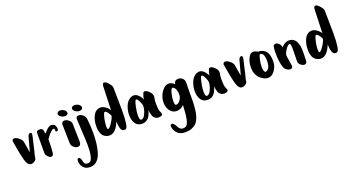

<svg xmlns="http://www.w3.org/2000/svg" viewBox="-54 -1372 4162 2267"><g transform="rotate(-20 2026.5 -238.5)"><path d="M30 -397Q34 -423 57 -423Q83 -423 115 -396Q147 -369 152 -342L175 -203Q215 -347 222 -376Q232 -418 255 -418Q256 -418 258 -417.5Q260 -417 261 -417Q274 -415 274 -396L271 -377Q220 -151 214 -137Q213 -134 213 -126V-125Q213 -91 170 -74Q159 -69 145 -69Q138 -69 132 -71Q126 -73 121.5 -75.5Q117 -78 112.5 -82.5Q108 -87 105 -90.5Q102 -94 98.5 -100Q95 -106 93.5 -109Q92 -112 89.5 -117.5Q87 -123 87 -124Q78 -144 63.5 -212Q49 -280 40 -338Z M334 -394Q335 -402 337.5 -406.5Q340 -411 350.5 -415Q361 -419 381 -419Q404 -419 412 -402.5Q420 -386 420 -369.5Q420 -353 424 -353Q430 -353 446 -372Q487 -421 521 -421Q527 -421 548 -415Q560 -412 569.5 -393Q579 -374 579 -355Q579 -330 561 -329H558Q544 -329 544 -344Q544 -346 544.5 -350Q545 -354 545 -356Q545 -370 531 -370H530Q517 -370 493 -346Q469 -322 451 -298L434 -273V-251Q434 -169 427 -107Q423 -69 397 -69Q378 -69 357.5 -89Q337 -109 334 -129Q333 -138 333 -190Q333 -220 333.5 -292.5Q334 -365 334 -394Z M681 -548Q694 -548 711 -541Q729 -534 740.5 -520.5Q752 -507 752 -493Q752 -488 750 -482Q741 -464 712 -464Q694 -464 679 -471Q661 -478 649.5 -491Q638 -504 638 -517Q638 -522 641 -528Q650 -547 680 -547ZM686 -418Q712 -418 738.5 -397Q765 -376 766 -349Q768 -320 768.5 -246.5Q769 -173 771 -127V-122Q771 -71 730 -71Q704 -71 679.5 -93Q655 -115 654 -146L649 -380Q650 -418 685 -418Z M863 -548Q877 -548 894 -542Q913 -535 924.5 -521.5Q936 -508 936 -494Q936 -488 933 -482Q923 -463 894 -463Q876 -463 861 -470Q819 -488 819 -519Q819 -526 821 -529Q831 -548 862 -548ZM865 -418Q891 -418 917 -395.5Q943 -373 947 -339Q957 -252 957 -166Q957 -100 950.5 -42.5Q944 15 928 72Q912 129 879.5 163.5Q847 198 801 202Q799 202 794 202.5Q789 203 787 203Q730 203 701.5 167.5Q673 132 673 92Q673 62 685 57L687 56H689Q711 56 720 84Q721 88 725 103.5Q729 119 732 127.5Q735 136 745.5 144Q756 152 772 152Q784 152 791 150Q846 138 846 -49Q846 -113 838.5 -231Q831 -349 831 -382V-386Q831 -418 865 -418Z M1364 -587Q1364 -543 1366 -446Q1368 -349 1368 -303Q1368 -85 1332 -74Q1323 -71 1315 -71Q1283 -71 1271.5 -109Q1260 -147 1260 -188V-200Q1209 -69 1129 -69Q1107 -69 1083 -80Q1017 -109 1017 -223Q1017 -279 1035.5 -330Q1054 -381 1085 -401Q1109 -417 1137 -417Q1165 -417 1192 -399Q1219 -381 1233 -363L1246 -345Q1251 -532 1256 -638Q1257 -680 1280 -680Q1302 -680 1333 -643Q1364 -606 1364 -587ZM1137 -147H1139Q1157 -147 1191.5 -201Q1226 -255 1229 -283Q1195 -351 1171 -351Q1163 -351 1159 -343Q1148 -324 1137.5 -272Q1127 -220 1127 -183Q1127 -148 1137 -147Z M1673 -403Q1679 -418 1694 -418Q1720 -418 1750 -387Q1780 -356 1780 -324Q1780 -313 1778 -308Q1771 -286 1771 -242Q1771 -154 1785 -130Q1796 -108 1796 -98Q1796 -75 1755 -72Q1754 -72 1752 -71.5Q1750 -71 1749 -71Q1723 -71 1704.5 -84Q1686 -97 1678.5 -115.5Q1671 -134 1667 -152Q1663 -170 1663 -183L1662 -196V-195Q1645 -134 1622 -106Q1589 -68 1541 -68H1539Q1482 -68 1454.5 -110Q1427 -152 1427 -215Q1427 -265 1443 -312Q1459 -359 1484 -383Q1519 -417 1555 -417Q1583 -417 1608 -395Q1633 -373 1644 -351L1655 -329V-331Q1655 -357 1673 -403ZM1546 -116Q1576 -118 1598.5 -169Q1621 -220 1621 -261Q1621 -272 1618 -280Q1592 -358 1567 -362H1566Q1554 -362 1538.5 -295.5Q1523 -229 1523 -175Q1523 -116 1545 -116Z M1990 -141H1992Q2015 -141 2037 -166.5Q2059 -192 2066 -227Q2066 -260 2065 -276Q2048 -344 2019 -344H2016Q2000 -341 1986.5 -289.5Q1973 -238 1973 -191Q1973 -142 1990 -141ZM2064 -378Q2064 -398 2079.5 -410Q2095 -422 2117 -422Q2146 -422 2169 -401.5Q2192 -381 2192 -345V-340Q2190 -300 2189.5 -242.5Q2189 -185 2189.5 -145Q2190 -105 2186.5 -55Q2183 -5 2176.5 29Q2170 63 2155.5 98Q2141 133 2119 154Q2097 175 2062.5 188Q2028 201 1982 201Q1913 201 1879 159Q1845 117 1845 76Q1845 60 1851 57Q1864 52 1867 52Q1887 52 1917 110Q1937 149 1974 149Q1987 149 2008 141Q2057 120 2065 -113Q2030 -70 1972 -70Q1922 -70 1890.5 -112.5Q1859 -155 1859 -216Q1859 -296 1910 -360Q1948 -407 1990 -407Q2028 -407 2064 -373Z M2497 -403Q2503 -418 2518 -418Q2544 -418 2574 -387Q2604 -356 2604 -324Q2604 -313 2602 -308Q2595 -286 2595 -242Q2595 -154 2609 -130Q2620 -108 2620 -98Q2620 -75 2579 -72Q2578 -72 2576 -71.5Q2574 -71 2573 -71Q2547 -71 2528.5 -84Q2510 -97 2502.5 -115.5Q2495 -134 2491 -152Q2487 -170 2487 -183L2486 -196V-195Q2469 -134 2446 -106Q2413 -68 2365 -68H2363Q2306 -68 2278.5 -110Q2251 -152 2251 -215Q2251 -265 2267 -312Q2283 -359 2308 -383Q2343 -417 2379 -417Q2407 -417 2432 -395Q2457 -373 2468 -351L2479 -329V-331Q2479 -357 2497 -403ZM2370 -116Q2400 -118 2422.5 -169Q2445 -220 2445 -261Q2445 -272 2442 -280Q2416 -358 2391 -362H2390Q2378 -362 2362.5 -295.5Q2347 -229 2347 -175Q2347 -116 2369 -116Z M2680 -397Q2684 -423 2707 -423Q2733 -423 2765 -396Q2797 -369 2802 -342L2825 -203Q2865 -347 2872 -376Q2882 -418 2905 -418Q2906 -418 2908 -417.5Q2910 -417 2911 -417Q2924 -415 2924 -396L2921 -377Q2870 -151 2864 -137Q2863 -134 2863 -126V-125Q2863 -91 2820 -74Q2809 -69 2795 -69Q2788 -69 2782 -71Q2776 -73 2771.5 -75.5Q2767 -78 2762.5 -82.5Q2758 -87 2755 -90.5Q2752 -94 2748.5 -100Q2745 -106 2743.5 -109Q2742 -112 2739.5 -117.5Q2737 -123 2737 -124Q2728 -144 2713.5 -212Q2699 -280 2690 -338Z M3117 -398Q3120 -399 3126 -399Q3141 -399 3157 -394Q3173 -389 3194.5 -374.5Q3216 -360 3229.5 -324Q3243 -288 3243 -235Q3243 -232 3242.5 -224Q3242 -216 3242 -212Q3240 -168 3205.5 -118Q3171 -68 3119 -68Q3082 -68 3035 -103Q2970 -154 2970 -251Q2970 -337 3010 -392Q3028 -418 3059 -418Q3072 -418 3086.5 -413Q3101 -408 3109 -403ZM3112 -145Q3116 -145 3121 -146Q3126 -147 3137 -153.5Q3148 -160 3156 -171Q3164 -182 3170.5 -206Q3177 -230 3177 -262V-264Q3177 -302 3169 -325.5Q3161 -349 3152 -356Q3143 -363 3132 -363Q3117 -363 3117 -357Q3092 -279 3092 -215Q3092 -165 3112 -145Z M3308 -392Q3314 -418 3338 -418Q3360 -418 3380.5 -398Q3401 -378 3405 -347Q3409 -353 3416 -362Q3423 -371 3447 -385.5Q3471 -400 3499 -400H3510Q3613 -391 3613 -217Q3613 -196 3611.5 -162Q3610 -128 3610 -117V-113V-111Q3610 -68 3577 -68Q3557 -68 3536.5 -83Q3516 -98 3509 -118Q3507 -124 3507 -150Q3507 -166 3508.5 -214Q3510 -262 3510 -285Q3510 -355 3496 -358H3494Q3474 -358 3449 -323Q3424 -288 3415 -261Q3413 -256 3413 -244Q3413 -227 3421.5 -181Q3430 -135 3432 -112Q3432 -111 3432.5 -109Q3433 -107 3433 -106Q3433 -74 3401 -74Q3380 -74 3358 -89Q3336 -104 3327 -129Q3302 -195 3302 -317Q3302 -364 3308 -392Z M4020 -587Q4020 -543 4022 -446Q4024 -349 4024 -303Q4024 -85 3988 -74Q3979 -71 3971 -71Q3939 -71 3927.5 -109Q3916 -147 3916 -188V-200Q3865 -69 3785 -69Q3763 -69 3739 -80Q3673 -109 3673 -223Q3673 -279 3691.5 -330Q3710 -381 3741 -401Q3765 -417 3793 -417Q3821 -417 3848 -399Q3875 -381 3889 -363L3902 -345Q3907 -532 3912 -638Q3913 -680 3936 -680Q3958 -680 3989 -643Q4020 -606 4020 -587ZM3793 -147H3795Q3813 -147 3847.5 -201Q3882 -255 3885 -283Q3851 -351 3827 -351Q3819 -351 3815 -343Q3804 -324 3793.5 -272Q3783 -220 3783 -183Q3783 -148 3793 -147Z"/></g></svg>

Font: KleponIjo
Style: Ijo
Weight: 400
Designer: Aprian Dwi Nur Sembada & Aurellia CItra
Version: Version 001.000